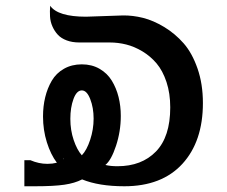

<svg xmlns="http://www.w3.org/2000/svg" viewBox="-20 -649 792 669"><path d="M408.2 -595.2Q442.4 -595.7 478.5 -586.7Q514.6 -577.6 552.5 -554.7Q590.3 -531.7 619.9 -498Q649.4 -464.4 668.2 -410.4Q687 -356.4 687 -290Q687 -156.2 615.5 -78.1Q543.9 0 413.1 0Q324.7 0 266.1 -23.9Q240.7 -10.7 204.3 -5.4Q168 0 102.1 0H64.9V-90.8H85.9Q115.2 -78.1 145 -78.1Q162.6 -78.1 178.2 -82Q156.7 -110.4 143.3 -153.1Q129.9 -195.8 129.9 -243.2Q129.9 -278.8 137.5 -310.1Q145 -341.3 160.4 -367.7Q175.8 -394 202.9 -409.4Q230 -424.8 265.1 -424.8Q299.8 -424.8 326.7 -409.4Q353.5 -394 369.4 -368.2Q385.3 -342.3 393.1 -311Q400.9 -279.8 400.9 -245.1Q400.9 -191.4 384.3 -141.1Q367.7 -90.8 347.2 -74.2Q365.2 -69.8 389.2 -69.8Q473.6 -69.8 523.4 -121.1Q573.2 -172.4 573.2 -274.9Q573.2 -323.7 560.1 -363.3Q546.9 -402.8 525.6 -428Q504.4 -453.1 476.3 -470Q448.2 -486.8 419.9 -493.9Q391.6 -501 362.8 -501H256.8Q231.4 -501 212.2 -508.3Q192.9 -515.6 181.4 -528.1Q169.9 -540.5 162.6 -557.1Q155.3 -573.7 154.3 -591.8Q153.3 -609.9 154.8 -628.9Q181.6 -590.8 279.8 -590.8Q406.7 -595.2 408.2 -595.2ZM265.1 -107.9Q282.2 -125.5 294.2 -161.9Q306.2 -198.2 306.2 -235.8Q306.2 -273.4 294.4 -303.7Q282.7 -334 265.1 -334Q247.1 -334 236.1 -304.2Q225.1 -274.4 225.1 -234.9Q225.1 -195.3 236.8 -160.9Q248.5 -126.5 265.1 -107.9ZM199.2 -92.8Q203.1 -96.7 203.1 -99.1Z"/></svg>

Font: El Messiri SemiBold
Style: Regular
Weight: 600
Designer: Mohamed Gaber
Foundry: Kief Type Foundry
Version: Version 2.007;PS 002.007;hotconv 1.0.88;makeotf.lib2.5.64775